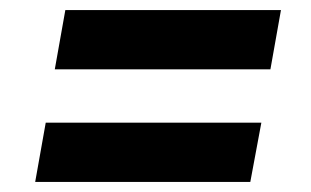

<svg xmlns="http://www.w3.org/2000/svg" viewBox="-20 -481 619 382"><path d="M89 -343 110 -461H539L518 -343ZM50 -119 71 -237H500L478 -119Z"/></svg>

Font: DM Sans 10pt
Style: Bold Italic
Weight: 700
Italic angle: -10°
Version: Version 4.004;gftools[0.9.30]